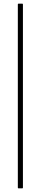

<svg xmlns="http://www.w3.org/2000/svg" viewBox="-20 -850 224 1055"><path d="M82 185Q78 185 78 181V-826Q78 -830 82 -830H102Q106 -830 106 -826V181Q106 185 102 185Z"/></svg>

Font: Sofia Sans Cond ExtraLight
Style: Regular
Weight: 200
Width: 3
Designer: Botio Nikoltchev, Ani Petrova
Foundry: lettersoup
Version: Version 4.100; ttfautohint (v1.8.3)